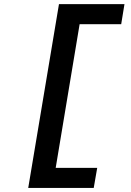

<svg xmlns="http://www.w3.org/2000/svg" viewBox="-20 -780 640 938"><path d="M437.9 138.1 454.9 40.1H252.1L369 -661.9H572.1L588.1 -759.9H268.1L117.9 138.1Z"/></svg>

Font: Margiela Mono Italic Bold It
Style: Regular
Weight: 700
Designer: Mike Abbink, Paul van der Laan, Pieter van Rosmalen
Foundry: Bold Monday
Version: Version 2.003 2021